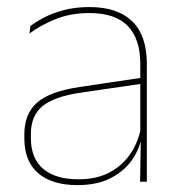

<svg xmlns="http://www.w3.org/2000/svg" viewBox="-20 -515 509 544"><path d="M396 0H377L379 -128L377.5 -131.5V-292V-334.5Q377.5 -404.5 342.2 -441.2Q307 -478 233.5 -478Q179 -478 136 -460.2Q93 -442.5 63.5 -420L66 -441Q81.5 -453 105.2 -465.5Q129 -478 161.2 -486.5Q193.5 -495 233.5 -495Q275 -495 305.5 -484.2Q336 -473.5 356.2 -453Q376.5 -432.5 386.2 -402.8Q396 -373 396 -335ZM200 9.5Q127.5 9.5 88.2 -24.2Q49 -58 49 -123V-134.5Q49 -192.5 85 -224.2Q121 -256 205.5 -268.5L386.5 -295.5L387 -278.5L209 -252.5Q134 -241.5 100.8 -214.5Q67.5 -187.5 67.5 -135.5V-124Q67.5 -66.5 102.2 -36.8Q137 -7 202.5 -7Q254.5 -7 291.8 -27.2Q329 -47.5 351.5 -82.2Q374 -117 380.5 -160.5L390 -142H384Q380 -102.5 358 -67.8Q336 -33 296.5 -11.8Q257 9.5 200 9.5Z"/></svg>

Font: Anek Malayalam Medium Thin
Style: Regular
Weight: 250
Version: Version 1.003